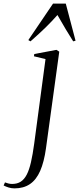

<svg xmlns="http://www.w3.org/2000/svg" viewBox="-145 -788 438 1061"><path d="M109 32Q98.5 107.5 77 156.5Q55.5 205.5 20.5 229.2Q-14.5 253 -65 253Q-82 253 -97.8 248Q-113.5 243 -125 237L-117.5 220Q-110 223 -99.2 225.8Q-88.5 228.5 -78 228.5Q-50 228.5 -30.5 216Q-11 203.5 2.8 177Q16.5 150.5 26.2 108Q36 65.5 44 5.5L106.5 -461.5L42.5 -477L44.5 -489.5L167 -512.5L182.5 -502.5ZM23.5 -559.5 11.5 -566.5 148 -768H218.5L272.5 -563L259.5 -559.5Q239.5 -591.5 219.2 -624.8Q199 -658 172.5 -705Q140.5 -669 106.8 -636Q73 -603 23.5 -559.5Z"/></svg>

Font: Merriweather 144pt Light
Style: Italic
Weight: 300
Italic angle: -7.8°
Version: Version 2.101